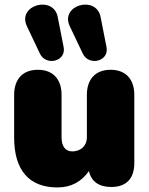

<svg xmlns="http://www.w3.org/2000/svg" viewBox="-20 -810 653 842"><path d="M232 12C293 12 338 -14 370 -60C380 -14 414 10 468 10C534 10 569 -27 569 -95V-394C569 -462 532 -504 465 -504C398 -504 361 -462 361 -394V-207C361 -171 334 -146 297 -146C265 -146 250 -171 250 -207V-394C250 -462 213 -504 146 -504C79 -504 42 -462 42 -394V-207C42 -63 108 12 232 12ZM286 -695 343 -575C369 -519 460 -540 447 -604L421 -736C402 -832 242 -788 286 -695ZM98 -695 155 -575C181 -519 272 -540 259 -604L233 -736C214 -832 54 -788 98 -695Z"/></svg>

Font: SN Pro Black
Style: Regular
Weight: 900
Designer: Tobias Whetton
Foundry: Supernotes
Version: Version 1.001;Glyphs 3.2 (3249)